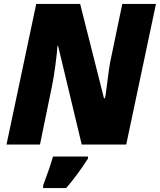

<svg xmlns="http://www.w3.org/2000/svg" viewBox="-20 -734 812 975"><path d="M164 -714H387L508 -235H512Q515 -234 524 -310Q535 -398 539 -416L601 -714H772L621 0H395L275 -501H272Q270 -470 261.5 -404.5Q253 -339 244 -297L183 0H13ZM199 208Q235 112 249 61H427V71Q371 158 316 221H199Z"/></svg>

Font: Noto Sans Display Black
Style: Italic
Weight: 900
Italic angle: -12°
Designer: Monotype Design team
Foundry: Monotype Imaging Inc.
Version: Version 1.000